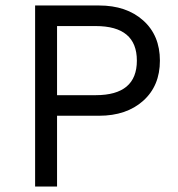

<svg xmlns="http://www.w3.org/2000/svg" viewBox="-20 -680 650 700"><path d="M341 -660Q441 -660 502 -605.5Q563 -551 563 -459Q563 -367 502 -312.5Q441 -258 341 -258H188V0H108V-660ZM329 -333Q479 -333 479 -459Q479 -585 329 -585H188V-333Z"/></svg>

Font: Elaine Sans
Style: Regular
Weight: 400
Designer: Wei Huang
Foundry: Wei Huang
Version: Version 2.001;December 24, 2019;FontCreator 12.0.0.2547 64-b